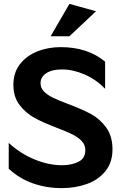

<svg xmlns="http://www.w3.org/2000/svg" viewBox="-20 -958 637 990"><path d="M300 -106Q231 -106 158 -136Q85 -166 25 -221V-88Q80 -37 150 -12.5Q220 12 298 12Q369 12 428.5 -9.5Q488 -31 524 -76Q560 -121 560 -188Q560 -257 526.5 -302Q493 -347 446.5 -371.5Q400 -396 328 -423Q278 -442 251.5 -455Q225 -468 207 -486Q189 -504 189 -529Q189 -561 218.5 -580.5Q248 -600 300 -600Q356 -600 416 -574Q476 -548 522 -500V-640Q432 -715 293 -715Q227 -715 171.5 -692.5Q116 -670 82.5 -626.5Q49 -583 49 -521Q49 -458 81 -416.5Q113 -375 157.5 -350.5Q202 -326 273 -299Q323 -280 352.5 -265.5Q382 -251 401 -231Q420 -211 420 -184Q420 -141 384 -123.5Q348 -106 300 -106ZM241 -771H338L475 -900L338 -938Z"/></svg>

Font: Geom SemiBold
Style: Bold
Weight: 600
Version: Version 1.102